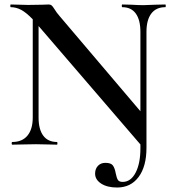

<svg xmlns="http://www.w3.org/2000/svg" viewBox="-20 -645 772 856"><path d="M717 -613Q676 -613 654.5 -584.5Q633 -556 633 -503V14Q633 97 598 144Q563 191 502 191Q458 191 431 173.5Q404 156 404 129Q404 108 416.5 94.5Q429 81 450 81Q475 81 483.5 93Q492 105 496 128Q500 148 505.5 157Q511 166 527 166Q563 166 584.5 125Q606 84 606 16V-1L152 -529V-121Q152 -68 173 -40Q194 -12 234 -12Q236 -12 236 -6Q236 0 234 0Q207 0 192 -1L140 -2L82 -1Q66 0 35 0Q32 0 32 -6Q32 -12 35 -12Q79 -12 102.5 -40.5Q126 -69 126 -121V-559Q97 -589 74.5 -601Q52 -613 28 -613Q26 -613 26 -619Q26 -625 28 -625L68 -624Q81 -623 105 -623L169 -624Q181 -625 197 -625Q205 -625 210 -621Q215 -617 223 -604Q232 -589 246 -573L606 -149V-503Q606 -556 585.5 -584.5Q565 -613 525 -613Q523 -613 523 -619Q523 -625 525 -625L566 -624Q598 -622 619 -622Q637 -622 673 -624L717 -625Q719 -625 719 -619Q719 -613 717 -613Z"/></svg>

Font: Cormorant SC SemiBold
Style: Regular
Weight: 600
Designer: Christian Thalmann (Catharsis Fonts)
Version: Version 3.000